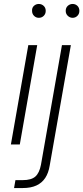

<svg xmlns="http://www.w3.org/2000/svg" viewBox="-20 -730 421 970"><path d="M35 0 123 -502H168L80 0ZM176 -640Q162 -640 152 -650Q142 -660 142 -675Q141 -691 151.5 -700.5Q162 -710 176 -710Q190 -710 200.5 -700.5Q211 -691 211 -675Q211 -660 201 -650Q191 -640 176 -640ZM51 220 58 180H95Q138 180 158.5 162Q179 144 187 102L293 -502H338L231 107Q225 144 208.5 169Q192 194 164 207Q136 220 95 220ZM347 -640Q333 -640 322.5 -650Q312 -660 312 -675Q312 -691 322.5 -700.5Q333 -710 347 -710Q361 -710 371 -700.5Q381 -691 381 -675Q381 -660 371 -650Q361 -640 347 -640Z"/></svg>

Font: DM Sans 16pt ExtraLight
Style: Italic
Weight: 250
Italic angle: -10°
Version: Version 4.004;gftools[0.9.30]